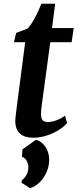

<svg xmlns="http://www.w3.org/2000/svg" viewBox="-20 -711 406 1005"><path d="M167.5 21Q183.6 24.4 196.3 34.2Q209 43.9 218.3 57.9Q227.5 71.8 232.4 88.9Q237.3 106 237.3 124Q237.3 154.8 227.5 180.7Q217.8 206.5 202.9 225.8Q188 245.1 170.4 257.6Q152.8 270 136.7 273.4L92.8 245.6L93.8 232.9Q106.4 224.1 117.4 206.3Q128.4 188.5 128.4 163.6Q128.4 154.8 125.7 145.8Q123 136.7 118.7 129.2Q114.3 121.6 108.2 116.5Q102.1 111.3 94.7 110.4L97.7 70.8ZM60.1 -77.6Q60.1 -80.1 60.3 -84.2Q60.5 -88.4 61.5 -98.4Q62.5 -108.4 64.5 -125.5Q66.4 -142.6 70.3 -171.4L111.8 -490.2H53.2L64.5 -538.6L124 -561.5Q133.8 -570.8 143.6 -585.7Q153.3 -600.6 162.8 -618.2Q172.4 -635.7 180.9 -654.8Q189.5 -673.8 196.8 -691.4H268.6L252.4 -564H365.7L355 -490.2H243.2L202.6 -190.4Q198.7 -164.6 196.8 -146Q194.8 -127.4 194.8 -114.3Q194.8 -90.8 202.9 -81.5Q210.9 -72.3 232.9 -72.3Q242.2 -72.3 253.9 -75Q265.6 -77.6 277.3 -82Q289.1 -86.4 300.3 -92.5Q311.5 -98.6 320.3 -105.5L331.1 -66.9Q321.3 -55.2 304 -41.7Q286.6 -28.3 263.4 -16.8Q240.2 -5.4 211.9 2.2Q183.6 9.8 152.3 9.8Q134.3 9.8 117.7 5.6Q101.1 1.5 88.1 -8.8Q75.2 -19 67.6 -35.9Q60.1 -52.7 60.1 -77.6Z"/></svg>

Font: Merriweather Bold
Style: Italic
Weight: 700
Italic angle: -7°
Designer: Eben Sorkin ( eben@eyebytes.com )
Foundry: Eben Sorkin ( eben@eyebytes.com )
Version: Version 1.5; ttfautohint (v0.97) -l 13 -r 13 -G 200 -x 24 -f